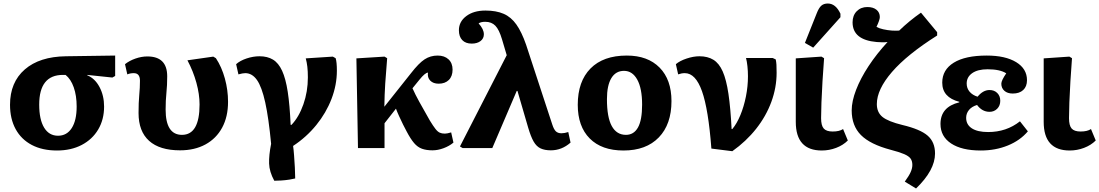

<svg xmlns="http://www.w3.org/2000/svg" viewBox="-20 -842 6252 1092"><path d="M304 14Q221 14 161 -17.5Q101 -49 69 -107.5Q37 -166 37 -246Q37 -374 121 -447Q205 -520 355 -522L635 -526V-410L619 -401L476 -416V-414Q520 -396 546 -347Q572 -298 572 -236Q572 -162 538.5 -105.5Q505 -49 444.5 -17.5Q384 14 304 14ZM310 -70Q360 -70 388 -113.5Q416 -157 416 -236Q416 -298 399.5 -345Q383 -392 353 -416H338Q203 -416 203 -247Q203 -162 231 -116Q259 -70 310 -70Z M1004 13Q888 13 828 -41Q768 -95 768 -199Q768 -260 772 -301.5Q776 -343 776 -383Q776 -426 741 -426Q721 -426 704 -419L691 -477Q716 -497 750.5 -509Q785 -521 818 -521Q931 -521 931 -408Q931 -357 926.5 -314Q922 -271 922 -219Q922 -75 1015 -75Q1115 -75 1115 -248Q1115 -306 1097 -371.5Q1079 -437 1046 -499L1193 -520L1208 -511Q1241 -461 1259 -395.5Q1277 -330 1277 -263Q1277 -178 1243.5 -116Q1210 -54 1148.5 -20.5Q1087 13 1004 13Z M1540 186Q1512 135 1510.5 88Q1509 41 1522 -24Q1508 -171 1488.5 -259.5Q1469 -348 1441.5 -387Q1414 -426 1375 -426Q1361 -426 1336 -419L1323 -477Q1345 -497 1382.5 -509.5Q1420 -522 1456 -522Q1501 -522 1532.5 -503Q1564 -484 1584.5 -439.5Q1605 -395 1616.5 -320Q1628 -245 1633 -132H1638Q1680 -176 1705.5 -248.5Q1731 -321 1731 -402Q1731 -437 1728 -462.5Q1725 -488 1719 -510L1873 -520L1889 -511Q1896 -489 1896 -440Q1896 -359 1865.5 -279.5Q1835 -200 1779 -131Q1723 -62 1647 -12Q1650 8 1652.5 41.5Q1655 75 1657 111Q1659 147 1659 173Q1648 176 1626 179.5Q1604 183 1580.5 184.5Q1557 186 1540 186Z M2440 13Q2405 13 2380 4Q2355 -5 2335 -28.5Q2315 -52 2293 -94Q2284 -110 2272.5 -133.5Q2261 -157 2250 -181Q2239 -205 2232 -224L2167 -141V0H2016L2007 -510L2167 -520L2182 -511Q2175 -430 2171 -367Q2167 -304 2166 -235L2317 -425Q2362 -483 2395 -504.5Q2428 -526 2469 -526Q2508 -526 2531 -504.5Q2554 -483 2554 -446Q2554 -408 2532.5 -387Q2511 -366 2475 -366Q2444 -366 2427 -383.5Q2410 -401 2414 -429Q2398 -429 2365 -388L2326 -340Q2342 -304 2365 -262.5Q2388 -221 2425 -156Q2444 -125 2456.5 -109Q2469 -93 2481 -87.5Q2493 -82 2510 -82Q2523 -82 2546 -89L2559 -31Q2535 -11 2502.5 1Q2470 13 2440 13Z M3212 -91 3225 -31Q3175 13 3113 13Q3078 13 3054.5 2Q3031 -9 3015 -37Q2999 -65 2984 -116L2923 -325H2919L2780 0H2611L2596 -9L2862 -528L2835 -619Q2819 -673 2797.5 -695.5Q2776 -718 2740 -718Q2715 -718 2702 -709Q2732 -676 2732 -647Q2732 -623 2713 -608.5Q2694 -594 2663 -594Q2628 -594 2609 -614Q2590 -634 2590 -670Q2590 -719 2632 -750.5Q2674 -782 2741 -782Q2802 -782 2844.5 -763.5Q2887 -745 2917 -702.5Q2947 -660 2972 -588L3121 -134Q3130 -106 3141.5 -95Q3153 -84 3173 -84Q3191 -84 3212 -91Z M3526 14Q3402 14 3334 -54.5Q3266 -123 3266 -246Q3266 -379 3338.5 -452.5Q3411 -526 3545 -526Q3664 -526 3731.5 -457.5Q3799 -389 3799 -267Q3799 -135 3727 -60.5Q3655 14 3526 14ZM3540 -75Q3585 -75 3608.5 -117Q3632 -159 3632 -247Q3632 -339 3604.5 -389Q3577 -439 3529 -439Q3482 -439 3457 -397.5Q3432 -356 3432 -278Q3432 -175 3459.5 -125Q3487 -75 3540 -75Z M4145 18 4026 3Q4009 -221 3972.5 -323.5Q3936 -426 3875 -426Q3856 -426 3837 -419L3824 -477Q3846 -496 3885 -509Q3924 -522 3958 -522Q4005 -522 4037.5 -502Q4070 -482 4090.5 -435.5Q4111 -389 4123 -308.5Q4135 -228 4141 -108H4145Q4171 -139 4191 -187.5Q4211 -236 4222.5 -293.5Q4234 -351 4234 -408Q4234 -438 4231 -465.5Q4228 -493 4223 -512H4375L4392 -504Q4395 -490 4396 -474Q4397 -458 4397 -428Q4397 -344 4367 -262.5Q4337 -181 4280.5 -109.5Q4224 -38 4145 18Z M4654 14Q4506 14 4506 -149Q4506 -173 4506 -210.5Q4506 -248 4506 -291.5Q4506 -335 4506 -378Q4506 -421 4506 -456Q4506 -491 4506 -510L4652 -520L4667 -511Q4662 -446 4658 -380.5Q4654 -315 4652 -259.5Q4650 -204 4650 -170Q4650 -128 4665 -111Q4680 -94 4716 -94Q4754 -94 4775 -108L4802 -43Q4775 -16 4735.5 -1Q4696 14 4654 14ZM4605 -571 4558 -598 4625 -766Q4637 -797 4651 -809.5Q4665 -822 4688 -822Q4733 -822 4760 -764V-744Z M5190 230 5126 191Q5150 158 5159.5 136.5Q5169 115 5169 96Q5169 74 5159 60Q5149 46 5122.5 34.5Q5096 23 5046 10Q4929 -21 4876.5 -74Q4824 -127 4824 -214Q4824 -266 4849 -331Q4874 -396 4920 -466Q4966 -536 5028 -603Q5011 -601 4997 -601.5Q4983 -602 4966 -603Q4829 -615 4829 -715Q4829 -754 4852.5 -778Q4876 -802 4913 -802Q4946 -802 4965 -786.5Q4984 -771 4984 -745Q4984 -729 4965 -689Q4979 -681 5003 -675.5Q5027 -670 5054 -668Q5076 -667 5094 -668Q5123 -696 5154 -721.5Q5185 -747 5218 -770L5310 -659V-640Q5139 -532 5053 -432.5Q4967 -333 4967 -250Q4967 -203 4999 -177Q5031 -151 5113 -131Q5214 -107 5256 -70.5Q5298 -34 5298 31Q5298 126 5190 230Z M5558 14Q5450 14 5389.5 -26Q5329 -66 5329 -137Q5329 -234 5436 -260V-263Q5339 -288 5339 -372Q5339 -445 5404.5 -485.5Q5470 -526 5592 -526Q5698 -526 5759.5 -488.5Q5821 -451 5821 -386Q5821 -350 5799.5 -330Q5778 -310 5740 -310Q5710 -310 5692.5 -325.5Q5675 -341 5675 -366Q5675 -384 5703 -425Q5667 -448 5597 -448Q5541 -448 5509.5 -426Q5478 -404 5478 -367Q5478 -340 5494.5 -320.5Q5511 -301 5540 -292Q5571 -330 5608 -330Q5635 -330 5652 -313Q5669 -296 5669 -269Q5669 -241 5651.5 -223.5Q5634 -206 5608 -206Q5566 -206 5537 -245Q5507 -236 5491 -216.5Q5475 -197 5475 -172Q5475 -133 5507.5 -112Q5540 -91 5600 -91Q5704 -91 5781 -152L5826 -95Q5782 -43 5712 -14.5Q5642 14 5558 14Z M6064 14Q5916 14 5916 -149Q5916 -173 5916 -210.5Q5916 -248 5916 -291.5Q5916 -335 5916 -378Q5916 -421 5916 -456Q5916 -491 5916 -510L6062 -520L6077 -511Q6072 -446 6068 -380.5Q6064 -315 6062 -259.5Q6060 -204 6060 -170Q6060 -128 6075 -111Q6090 -94 6126 -94Q6164 -94 6185 -108L6212 -43Q6185 -16 6145.5 -1Q6106 14 6064 14Z"/></svg>

Font: Literata 12pt
Style: Bold
Weight: 700
Designer: Latin by Veronika Burian and Jose Scaglione. Greek by Irene Vlachou. Cyrillic by Vera Evstafieva.
Foundry: TypeTogether
Version: Version 3.002